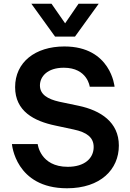

<svg xmlns="http://www.w3.org/2000/svg" viewBox="-20 -999 696 1029"><path d="M382 -803 509 -979H401L329 -874L256 -979H148L275 -803ZM339 10C519 10 617 -91 617 -219C617 -344 520 -407 402 -432L297 -454C235 -468 194 -493 194 -541C194 -588 233 -636 322 -636C449 -636 461 -534 461 -534H594C594 -534 575 -750 325 -750C168 -750 61 -665 61 -532C61 -403 162 -350 277 -326L375 -305C446 -290 482 -262 482 -211C482 -151 434 -105 343 -105C195 -105 182 -227 182 -227H44C44 -227 62 10 339 10Z"/></svg>

Font: Be Vietnam Pro SemiBold
Style: Regular
Weight: 600
Designer: Lam Bao, Tony Le, Vietanh Nguyen
Foundry: Yellow Type Foundry
Version: Version 1.002